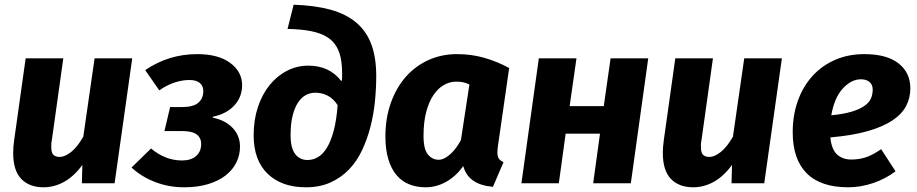

<svg xmlns="http://www.w3.org/2000/svg" viewBox="-20 -779 3898 816"><path d="M249 -531 200 -181Q198 -173 198 -166V-153Q198 -129 207.5 -120.5Q217 -112 234 -112Q255 -112 281.5 -132.5Q308 -153 334 -198L382 -531H542L467 0H328L330 -78Q295 -30 253 -6.5Q211 17 165 17Q105 17 70.5 -18.5Q36 -54 36 -129Q36 -141 37 -154.5Q38 -168 40 -182L89 -531Z M703 -324H754Q802 -324 823 -342.5Q844 -361 844 -392Q844 -414 829 -426.5Q814 -439 785 -439Q755 -439 722.5 -428.5Q690 -418 657 -395L597 -481Q697 -549 818 -549Q908 -549 958.5 -511.5Q1009 -474 1009 -417Q1009 -367 976 -331Q943 -295 885 -283L884 -279Q938 -268 969 -235Q1000 -202 1000 -156Q1000 -120 984.5 -88.5Q969 -57 939 -33.5Q909 -10 864.5 3.5Q820 17 762 17Q697 17 639 -5.5Q581 -28 539 -67L622 -148Q682 -97 754 -97Q792 -97 813.5 -116Q835 -135 835 -167Q835 -193 816 -207.5Q797 -222 754 -222H679Z M1228 -759Q1318 -756 1384 -738Q1450 -720 1493.5 -683.5Q1537 -647 1558 -591Q1579 -535 1579 -456Q1579 -404 1573.5 -348.5Q1568 -293 1554.5 -240.5Q1541 -188 1519 -141Q1497 -94 1463.5 -59Q1430 -24 1384.5 -3.5Q1339 17 1280 17Q1177 17 1117.5 -40.5Q1058 -98 1058 -204Q1058 -269 1076 -323.5Q1094 -378 1125.5 -417Q1157 -456 1199.5 -478Q1242 -500 1290 -500Q1380 -500 1430 -435L1433 -437Q1434 -445 1434 -452V-468Q1434 -493 1431 -516Q1426 -553 1411 -579.5Q1396 -606 1368.5 -622.5Q1341 -639 1300 -647Q1259 -655 1202 -656ZM1287 -99Q1310 -99 1331 -111Q1352 -123 1369 -150.5Q1386 -178 1398 -222.5Q1410 -267 1415 -332Q1397 -360 1372.5 -372.5Q1348 -385 1320 -385Q1299 -385 1280 -375Q1261 -365 1246.5 -343Q1232 -321 1223.5 -287Q1215 -253 1215 -204Q1215 -150 1234.5 -124.5Q1254 -99 1287 -99Z M2096 -157Q2095 -149 2094.5 -142.5Q2094 -136 2094 -131Q2094 -114 2100 -105Q2106 -96 2120 -90L2075 15Q1970 6 1949 -73Q1917 -29 1875.5 -6Q1834 17 1789 17Q1751 17 1719.5 4.5Q1688 -8 1665.5 -34.5Q1643 -61 1630.5 -102Q1618 -143 1618 -199Q1618 -278 1641.5 -343Q1665 -408 1705.5 -453.5Q1746 -499 1801.5 -524Q1857 -549 1922 -549Q1983 -549 2037.5 -533.5Q2092 -518 2144 -490ZM1844 -100Q1867 -100 1893 -123Q1919 -146 1939 -184L1975 -420Q1960 -427 1947.5 -429.5Q1935 -432 1918 -432Q1892 -432 1867 -418Q1842 -404 1822.5 -375.5Q1803 -347 1791.5 -303.5Q1780 -260 1780 -202Q1780 -144 1799 -122Q1818 -100 1844 -100Z M2501 0 2530 -211H2384L2355 0H2196L2270 -531H2430L2401 -328H2546L2575 -531H2735L2661 0Z M3010 -531 2961 -181Q2959 -173 2959 -166V-153Q2959 -129 2968.5 -120.5Q2978 -112 2995 -112Q3016 -112 3042.5 -132.5Q3069 -153 3095 -198L3143 -531H3303L3228 0H3089L3091 -78Q3056 -30 3014 -6.5Q2972 17 2926 17Q2866 17 2831.5 -18.5Q2797 -54 2797 -129Q2797 -141 2798 -154.5Q2799 -168 2801 -182L2850 -531Z M3849 -403Q3849 -363 3831 -328.5Q3813 -294 3772.5 -267Q3732 -240 3667 -221.5Q3602 -203 3509 -195Q3514 -144 3537.5 -122.5Q3561 -101 3598 -101Q3630 -101 3658.5 -110Q3687 -119 3725 -145L3786 -51Q3744 -19 3691 -1Q3638 17 3585 17Q3468 17 3408.5 -42.5Q3349 -102 3349 -217Q3349 -290 3371 -351Q3393 -412 3433 -456Q3473 -500 3529 -524.5Q3585 -549 3653 -549Q3749 -549 3799 -509.5Q3849 -470 3849 -403ZM3639 -442Q3598 -442 3562 -403Q3526 -364 3513 -289Q3564 -294 3598 -304Q3632 -314 3652.5 -328Q3673 -342 3681 -359.5Q3689 -377 3689 -398Q3689 -419 3675.5 -430.5Q3662 -442 3639 -442Z"/></svg>

Font: Szlgxwxxxixliatcpuztgldltzi
Style: Regular
Weight: 700
Italic angle: -8°
Designer: Carrois Corporate & Edenspiekermann
Foundry: Carrois Corporate GbR & Edenspiekermann AG
Version: Version 2.001